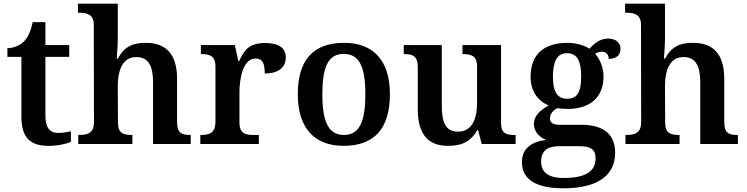

<svg xmlns="http://www.w3.org/2000/svg" viewBox="-20 -780 4044 1040"><path d="M242 10C297 10 344 -2 364 -12V-69C343 -64 321 -60 295 -60C249 -60 226 -89 226 -152V-472H355V-536H226V-660H157C147 -612 132 -579 111 -557C90 -535 56 -519 20 -519V-472H96V-147C96 -31 148 10 242 10Z M404 0H697V-49H694C650 -49 619 -57 619 -115L618 -313C618 -401 645 -471 718 -471C785 -471 809 -421 809 -335V0H1013V-49H1010C965 -49 939 -58 939 -120V-354C939 -489 877 -548 770 -548C705 -548 655 -532 619 -463H612C612 -463 618 -528 618 -574V-760H402V-711H413C447 -711 488 -703 488 -648L489 -119C489 -58 454 -49 409 -49H404Z M1065 0H1382V-49H1351C1310 -49 1277 -57 1277 -116V-283C1277 -341 1292 -463 1364 -463C1402 -463 1414 -437 1414 -382C1489 -382 1528 -415 1528 -469C1528 -519 1492 -547 1416 -547C1332 -547 1302 -510 1276 -450H1271L1252 -536H1068V-487H1071C1115 -487 1147 -478 1147 -419V-121C1147 -58 1113 -49 1068 -49H1065Z M1841 10C2006 10 2092 -82 2092 -270C2092 -457 1998 -548 1844 -548C1679 -548 1593 -457 1593 -270C1593 -82 1687 10 1841 10ZM1843 -49C1757 -49 1726 -125 1726 -270C1726 -415 1756 -488 1842 -488C1928 -488 1959 -415 1959 -270C1959 -125 1929 -49 1843 -49Z M2406 10C2469 10 2525 -4 2565 -75H2570L2589 0H2773V-49H2767C2726 -49 2694 -55 2694 -113V-536H2485V-487H2488C2529 -487 2564 -480 2564 -420V-223C2564 -128 2533 -67 2460 -67C2392 -67 2373 -120 2373 -207V-536H2167V-487H2169C2216 -487 2243 -476 2243 -417V-187C2243 -51 2301 10 2406 10Z M3031 240C3222 240 3312 167 3312 47C3312 -45 3258 -104 3130 -104H3012C2975 -104 2959 -116 2959 -138C2959 -165 2978 -184 2999 -194C3012 -192 3040 -190 3055 -190C3188 -190 3249 -264 3249 -364C3249 -416 3229 -459 3204 -489C3213 -495 3227 -500 3241 -500C3263 -500 3277 -484 3277 -461C3325 -461 3341 -487 3341 -516C3341 -546 3319 -571 3274 -571C3232 -571 3202 -548 3173 -516C3147 -533 3103 -548 3055 -548C2919 -548 2854 -479 2854 -363C2854 -287 2894 -232 2952 -209C2903 -181 2872 -151 2872 -109C2872 -63 2906 -35 2938 -22C2859 -13 2807 25 2807 98C2807 190 2881 240 3031 240ZM3052 -245C2996 -245 2975 -288 2975 -364C2975 -443 2995 -492 3051 -492C3109 -492 3128 -445 3128 -365C3128 -287 3110 -245 3052 -245ZM3033 184C2947 184 2911 151 2911 95C2911 25 2962 12 3008 12H3117C3176 12 3206 27 3206 76C3206 144 3160 184 3033 184Z M3368 0H3661V-49H3658C3614 -49 3583 -57 3583 -115L3582 -313C3582 -401 3609 -471 3682 -471C3749 -471 3773 -421 3773 -335V0H3977V-49H3974C3929 -49 3903 -58 3903 -120V-354C3903 -489 3841 -548 3734 -548C3669 -548 3619 -532 3583 -463H3576C3576 -463 3582 -528 3582 -574V-760H3366V-711H3377C3411 -711 3452 -703 3452 -648L3453 -119C3453 -58 3418 -49 3373 -49H3368Z"/></svg>

Font: Noto Serif Yezidi SemiBold
Style: Regular
Weight: 600
Designer: Dalton Maag Ltd
Foundry: Dalton Maag Ltd
Version: Version 1.001